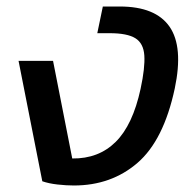

<svg xmlns="http://www.w3.org/2000/svg" viewBox="-20 -560 599 590"><path d="M207 10Q184 10 157 7Q130 4 110 -3L37 -373H143L202 -73Q283 -72 335.5 -124Q388 -176 412 -287Q426 -352 423.5 -389.5Q421 -427 396 -442.5Q371 -458 317 -458H279L296 -540H348Q458 -540 501 -478Q544 -416 517 -288Q483 -129 402.5 -59.5Q322 10 207 10Z"/></svg>

Font: Kanit
Style: Italic
Weight: 400
Italic angle: -12°
Designer: Katatrad Team
Foundry: CadsonDemak
Version: Version 2.000; ttfautohint (v1.8.3)